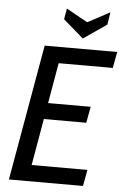

<svg xmlns="http://www.w3.org/2000/svg" viewBox="-60 -943 640 985"><g transform="rotate(5 260.0 -450.0)"><path d="M126.5 -42.5 92.5 -84H421L405.5 0H24L147 -700H520.5L505 -616.5H184L233.5 -657.5ZM155 -408H409.5L394 -324.5H139ZM338.5 -753.5 234.5 -843.5 244 -899.5 353.5 -838.5 468 -899.5 458 -835.5Z"/></g></svg>

Font: Cabin
Style: Italic
Weight: 400
Width: 4
Italic angle: -10°
Designer: Pablo Impallari
Foundry: Pablo Impallari. http://www.impallari.com Igino Marini. http://www.ikern.com
Version: Version 3.001